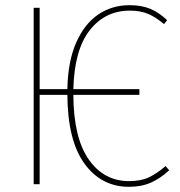

<svg xmlns="http://www.w3.org/2000/svg" viewBox="-20 -711 695 741"><path d="M633 -54Q600 -23 563 -6.5Q526 10 478 10Q371 10 306 -79.5Q241 -169 240 -345H133V0H110V-681H133V-367H240Q242 -474 274 -546.5Q306 -619 359 -655Q412 -691 480 -691Q527 -691 561 -676.5Q595 -662 625 -633L613 -618Q581 -645 551.5 -657.5Q522 -670 481 -670Q386 -670 326.5 -594.5Q267 -519 263 -367H518V-345H263Q264 -179 322.5 -95.5Q381 -12 478 -12Q524 -12 554.5 -26.5Q585 -41 619 -70Z"/></svg>

Font: Fira Sans Condensed Thin
Style: Regular
Weight: 250
Width: 3
Designer: Carrois Corporate & Edenspiekermann AG
Foundry: Carrois Corporate GbR & Edenspiekermann AG
Version: Version 4.203